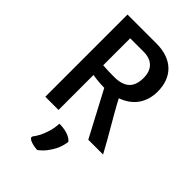

<svg xmlns="http://www.w3.org/2000/svg" viewBox="-269 -755 1095 1095"><g transform="rotate(45 278.5 -207.5)"><path d="M77.1 -663.1H309.6Q358.4 -663.1 396 -649.7Q433.6 -636.2 458.7 -611.6Q483.9 -586.9 496.8 -552Q509.8 -517.1 509.8 -474.1Q509.8 -442.9 502 -414.8Q494.1 -386.7 478.3 -363Q462.4 -339.4 437.7 -320.8Q413.1 -302.2 379.4 -290.5Q397.9 -254.9 418.9 -218.3Q439.9 -181.6 461.2 -145Q482.4 -108.4 503.4 -71.8Q524.4 -35.2 543 0H423.8L278.8 -273.9H272Q257.8 -273.9 242.4 -275.1Q227.1 -276.4 213.9 -277.8Q198.2 -279.8 183.6 -282.2V0H77.1ZM183.6 -360.8Q188 -360.4 198 -359.6Q208 -358.9 220.5 -358.4Q232.9 -357.9 247.3 -357.7Q261.7 -357.4 274.9 -357.4Q336.9 -357.4 367.4 -385.5Q397.9 -413.6 397.9 -472.2Q397.9 -523.4 370.4 -550.8Q342.8 -578.1 292 -578.1H183.6ZM242.7 51.8Q243.2 51.8 249.3 51.8Q255.4 51.8 264.9 52.5Q274.4 53.2 286.4 55.4Q298.3 57.6 310.3 61.8Q322.3 65.9 333.3 72.5Q344.2 79.1 352.1 88.9Q346.2 129.9 331.1 159.2Q315.9 188.5 299.8 208.5Q280.8 231.9 258.8 247.6Q242.7 246.6 228.5 243.7Q216.3 241.2 203.6 236.1Q190.9 231 184.1 221.2L184.6 213.4Q199.2 194.3 211.9 169.9Q222.2 148.9 231.4 119.1Q240.7 89.4 242.7 51.8Z"/></g></svg>

Font: Basic
Style: Regular
Weight: 400
Designer: Magnus Gaarde
Foundry: Magnus Gaarde
Version: Version 1.003; ttfautohint (v1.1) -l 6 -r 16 -G 0 -x 16 -D l